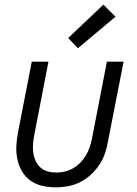

<svg xmlns="http://www.w3.org/2000/svg" viewBox="-20 -796 590 828"><path d="M221 12Q191 12 162.5 5.5Q134 -1 111.5 -17Q89 -33 75 -57Q61 -81 55 -109Q49 -137 50.5 -167Q52 -197 58 -227L117 -530H189L128 -215Q124 -195 122.5 -175.5Q121 -156 123.5 -137.5Q126 -119 133.5 -102.5Q141 -86 154 -74Q167 -62 185 -57Q203 -52 223 -52Q241 -52 259 -56Q277 -60 294.5 -70Q312 -80 326 -94Q340 -108 350 -125Q360 -142 366 -159.5Q372 -177 376 -195L441 -530H513L445 -183Q441 -158 432 -132.5Q423 -107 407.5 -84Q392 -61 370.5 -41.5Q349 -22 324.5 -10Q300 2 273.5 7Q247 12 221 12ZM316 -588 274 -632 426 -776 478 -724Z"/></svg>

Font: Lode Term
Style: Italic
Weight: 400
Italic angle: -11°
Monospace: yes
Designer: Belleve Invis
Foundry: Belleve Invis
Version: Version 29.2.0